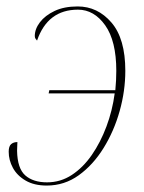

<svg xmlns="http://www.w3.org/2000/svg" viewBox="-20 -566 446 596"><path d="M131 -276 133 -286H338Q341 -317 341 -346Q341 -439 306.5 -487.5Q272 -536 222 -536Q128 -536 95 -440Q93 -442 90.5 -445.5Q88 -449 88 -454Q88 -476 104 -497Q120 -518 149.5 -532Q179 -546 221 -546Q283 -546 326 -496Q369 -446 369 -346Q369 -284 351.5 -221.5Q334 -159 301.5 -106.5Q269 -54 224.5 -22Q180 10 125 10Q86 10 59.5 -5.5Q33 -21 20 -45Q7 -69 7 -95Q7 -112 14.5 -118.5Q22 -125 34 -125Q34 -119 33.5 -112Q33 -105 33 -98Q34 -43 58.5 -21.5Q83 0 126 0Q168 0 203 -23Q238 -46 265 -85Q292 -124 310.5 -173.5Q329 -223 336 -276Z"/></svg>

Font: Noto Serif Display SemiCondensed Thin
Style: Italic
Weight: 100
Width: 4
Italic angle: -12°
Designer: Monotype Design Team
Foundry: Monotype Imaging Inc.
Version: Version 2.009